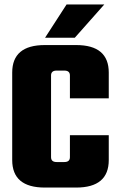

<svg xmlns="http://www.w3.org/2000/svg" viewBox="-20 -845 535 865"><path d="M470 -402H295V-505Q295 -527 270 -527H235Q210 -527 210 -505V-137Q210 -115 235 -115H270Q295 -115 295 -137V-236H470V-124Q470 0 323 0H182Q35 0 35 -124V-518Q35 -642 182 -642H323Q470 -642 470 -518ZM450 -825 317 -675H183L280 -825Z"/></svg>

Font: Teko
Style: Bold
Weight: 700
Designer: Manushi Parikh, Jonny Pinhorn
Foundry: Indian Type Foundry
Version: Version 1.106;PS 1.0;hotconv 1.0.78;makeotf.lib2.5.61930; tt